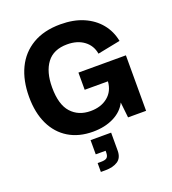

<svg xmlns="http://www.w3.org/2000/svg" viewBox="-176 -870 1150 1281"><g transform="rotate(-20 399.5 -229.0)"><path d="M362 10Q262 10 189.5 -34Q117 -78 78 -159.5Q39 -241 39 -354Q39 -470 80 -556Q121 -642 202 -690Q283 -738 400 -738Q493 -738 562.5 -708Q632 -678 676 -624.5Q720 -571 734 -499L573 -467Q563 -527 516 -562Q469 -597 397 -597Q300 -597 252.5 -534Q205 -471 205 -361Q205 -239 256.5 -182Q308 -125 394 -125Q468 -125 516 -164Q564 -203 569 -272H404V-394H741V0H613L601 -110Q574 -54 510.5 -22Q447 10 362 10ZM318 280V217H342Q373 217 384.5 206.5Q396 196 396 170V158H326V57H472V184Q472 236 438.5 258Q405 280 350 280Z"/></g></svg>

Font: BDO Grotesk
Style: Bold
Weight: 700
Designer: Deni Anggara
Foundry: Lokal Container
Version: Version 2.000